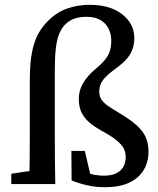

<svg xmlns="http://www.w3.org/2000/svg" viewBox="-20 -766 659 799"><path d="M27 0V-43L135 -59H164V0ZM102 0Q103 -53 103.5 -106Q104 -159 104 -212V-431Q104 -504 113.5 -550.5Q123 -597 141 -628.5Q159 -660 184 -683Q219 -717 262.5 -731.5Q306 -746 353 -746Q438 -746 488.5 -706.5Q539 -667 539 -607Q539 -580 529.5 -556.5Q520 -533 500.5 -513.5Q481 -494 454 -475Q431 -458 417.5 -443.5Q404 -429 398.5 -415Q393 -401 393 -385Q393 -368 400.5 -354.5Q408 -341 426.5 -327.5Q445 -314 476 -296Q521 -269 547.5 -245.5Q574 -222 586 -196Q598 -170 598 -135Q598 -92 578 -58.5Q558 -25 518 -6Q478 13 417 13Q379 13 344.5 5.5Q310 -2 278 -15L277 -138H333L362 -14L303 -65Q337 -47 362.5 -41Q388 -35 412 -35Q444 -35 464 -45Q484 -55 493.5 -72Q503 -89 503 -112Q503 -131 496 -146Q489 -161 470.5 -177.5Q452 -194 417 -214Q383 -232 359 -250.5Q335 -269 321.5 -293.5Q308 -318 308 -353Q308 -379 316.5 -400.5Q325 -422 341 -442Q357 -462 380 -481Q414 -509 428.5 -534Q443 -559 443 -594Q443 -625 431.5 -647.5Q420 -670 397.5 -683Q375 -696 340 -696Q311 -696 289.5 -688.5Q268 -681 250 -663Q236 -648 226.5 -625.5Q217 -603 212.5 -566Q208 -529 208 -470V-212Q208 -159 208.5 -106Q209 -53 210 0Z"/></svg>

Font: Source Serif 4 18pt Medium
Style: Regular
Weight: 500
Designer: Frank Grießhammer
Foundry: Adobe Systems Incorporated
Version: Version 4.004;hotconv 1.0.116;makeotfexe 2.5.65601